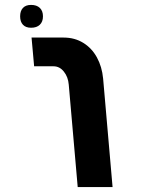

<svg xmlns="http://www.w3.org/2000/svg" viewBox="-20 -762 640 782"><path d="M198 -492H119L108.5 -609H239.5Q284 -609 319 -587.5Q354 -566 374.8 -528Q395.5 -490 400 -442L438.5 0H296.5L260 -417.5Q257.5 -448.5 240.2 -470.2Q223 -492 198 -492ZM62 -695.5Q62 -717.5 73.5 -729.8Q85 -742 106.5 -742Q129.5 -742 142.2 -729.8Q155 -717.5 155 -695.5Q155 -673.5 142.2 -661.2Q129.5 -649 106.5 -649Q85 -649 73.5 -661.2Q62 -673.5 62 -695.5Z"/></svg>

Font: JuliaMono Black
Style: Italic
Weight: 900
Italic angle: -9°
Monospace: yes
Designer: cormullion
Foundry: corm
Version: Version 0.057; ttfautohint (v1.8.4)